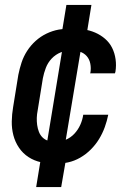

<svg xmlns="http://www.w3.org/2000/svg" viewBox="-20 -653 540 775"><path d="M203 8Q174 8 146 2Q118 -4 95 -19Q72 -34 56.5 -57Q41 -80 34 -107Q27 -134 27.5 -163Q28 -192 33 -221L54 -351Q59 -376 67 -400.5Q75 -425 89.5 -447.5Q104 -470 124 -488Q144 -506 168 -517.5Q192 -529 217 -533.5Q242 -538 267 -538Q292 -538 317 -534.5Q342 -531 364 -521.5Q386 -512 404 -496.5Q422 -481 432.5 -460Q443 -439 446.5 -414Q450 -389 446 -364Q445 -362 445 -360.5Q445 -359 444 -357H344Q344 -358 344 -358.5Q344 -359 345 -360Q348 -378 344.5 -396Q341 -414 330 -426.5Q319 -439 302 -444.5Q285 -450 267 -450Q246 -450 225 -441.5Q204 -433 188.5 -416.5Q173 -400 165 -379Q157 -358 153 -337L132 -207Q129 -192 128.5 -177.5Q128 -163 130 -148.5Q132 -134 137 -121Q142 -108 151.5 -98.5Q161 -89 175 -84.5Q189 -80 203 -80Q224 -80 244.5 -88.5Q265 -97 280 -113Q295 -129 304 -149Q313 -169 316 -190H417Q412 -165 403 -140Q394 -115 380 -92Q366 -69 346.5 -49.5Q327 -30 303.5 -16.5Q280 -3 254.5 2.5Q229 8 203 8ZM126 102 151 -51 165 -49 237 -486H274L225 -493L248 -633H349L324 -479L311 -481L238 -44H201L251 -37L227 102Z"/></svg>

Font: Iosevka Curly Semibold Oblique
Style: Regular
Weight: 600
Italic angle: -9°
Monospace: yes
Designer: Belleve Invis
Foundry: Belleve Invis
Version: Version 11.1.0; ttfautohint (v1.8.3)